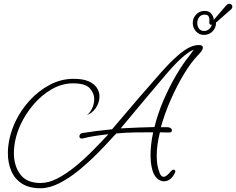

<svg xmlns="http://www.w3.org/2000/svg" viewBox="-20 -900 1258 1023"><path d="M196 103Q135 103 96.5 78Q58 53 40 10.5Q22 -32 22 -84Q22 -164 61 -250Q90 -312 138 -364.5Q186 -417 246 -448.5Q306 -480 372 -480Q423 -480 453 -466.5Q483 -453 496.5 -431.5Q510 -410 510 -386Q510 -353 490 -324Q470 -295 441 -287Q440 -286 438 -286Q437 -285 434 -285Q436 -285 438 -286Q439 -286 439 -286L441 -287Q455 -293 468.5 -318Q482 -343 482 -372Q482 -404 458 -430Q434 -456 369 -456Q311 -456 256.5 -425Q202 -394 158.5 -343Q115 -292 88 -233Q54 -156 54 -83Q54 -17 88 29Q122 75 196 75Q239 75 285.5 51Q332 27 379.5 -11.5Q427 -50 472.5 -96Q518 -142 558 -185Q520 -181 485.5 -175.5Q451 -170 419 -162H415Q403 -162 403 -174Q403 -179 407 -184.5Q411 -190 418 -191Q491 -203 577 -211Q741 -405 839 -515Q937 -625 995 -650Q1018 -660 1039 -660Q1061 -660 1061 -646Q1061 -632 1034 -605Q998 -568 960.5 -506Q923 -444 890.5 -370.5Q858 -297 837 -222Q851 -222 860 -222.5Q869 -223 876 -222Q886 -221 891 -216Q896 -211 896 -206Q896 -194 881 -194Q871 -194 858.5 -194.5Q846 -195 832 -195Q815 -127 815 -70Q815 -56 816 -43Q817 -30 819 -18Q824 6 831.5 24Q839 42 852 42Q867 42 890 13Q898 4 905 4Q910 4 913 8.5Q916 13 912 21Q890 66 853 66Q833 66 814.5 48Q796 30 788 -10Q782 -39 782 -73Q782 -101 785.5 -131.5Q789 -162 796 -195Q755 -195 703.5 -194.5Q652 -194 600 -189Q599 -187 596 -184.5Q593 -182 591 -180Q551 -135 502 -85.5Q453 -36 400.5 7Q348 50 295.5 76.5Q243 103 196 103ZM623 -216Q672 -219 719 -220.5Q766 -222 803 -223Q821 -296 852 -367.5Q883 -439 919 -500Q955 -561 987 -600Q990 -604 996 -612.5Q1002 -621 1007.5 -628.5Q1013 -636 1011 -635Q957 -612 864.5 -503.5Q772 -395 623 -216ZM1131 -778Q1131 -752 1112.5 -733Q1094 -714 1066 -714Q1041 -714 1024 -733Q1007 -752 1007 -778Q1007 -804 1025.5 -823Q1044 -842 1070 -842Q1094 -842 1106.5 -826.5Q1119 -811 1119 -792H1120Q1131 -792 1131 -778ZM1031 -776Q1031 -761 1040 -748Q1049 -735 1068 -735Q1082 -735 1093.5 -744.5Q1105 -754 1109 -769L1106 -768Q1095 -768 1095 -780Q1095 -784 1095.5 -786.5Q1096 -789 1096 -793Q1096 -805 1091 -813.5Q1086 -822 1070 -822Q1052 -822 1041.5 -809Q1031 -796 1031 -776ZM1209 -848Q1193 -834 1175 -818.5Q1157 -803 1135 -783Q1128 -778 1123 -778Q1114 -778 1114 -785Q1114 -789 1118 -793L1185 -871Q1193 -880 1201 -880Q1208 -880 1213 -875.5Q1218 -871 1218 -864Q1218 -856 1209 -848Z"/></svg>

Font: Ms Madi
Style: Regular
Weight: 400
Designer: Robert E. Leuschke
Foundry: Robert E. Leuschke
Version: Version 1.010; ttfautohint (v1.8.3)